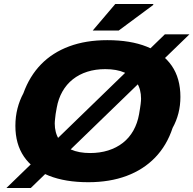

<svg xmlns="http://www.w3.org/2000/svg" viewBox="-20 -900 968 961"><path d="M422 12Q307 12 225 -20.5Q143 -53 100 -116Q57 -179 57 -270Q57 -316 67.5 -357Q78 -398 97 -433Q128 -519 185.5 -578Q243 -637 326.5 -668Q410 -699 517 -699Q633 -699 714.5 -666.5Q796 -634 839.5 -571Q883 -508 883 -415Q883 -372 873 -333Q863 -294 844 -260Q815 -172 756.5 -111.5Q698 -51 613.5 -19.5Q529 12 422 12ZM431 -134Q480 -134 521.5 -147Q563 -160 595 -185Q627 -210 647.5 -246.5Q668 -283 676 -328Q679 -346 681 -358.5Q683 -371 684 -379.5Q685 -388 685.5 -394.5Q686 -401 686 -406Q686 -453 665 -486Q644 -519 604 -536.5Q564 -554 507 -554Q458 -554 417 -541Q376 -528 344.5 -503Q313 -478 292.5 -442Q272 -406 264 -361Q260 -342 258.5 -329.5Q257 -317 256 -308Q255 -299 254.5 -293Q254 -287 254 -282Q254 -236 275 -202.5Q296 -169 335.5 -151.5Q375 -134 431 -134ZM12 41 805 -728H928L134 41ZM444 -747 557 -880H746L748 -876L574 -747Z"/></svg>

Font: Archivo SemiExpanded ExtraBold
Style: Italic
Weight: 800
Width: 6
Italic angle: -10°
Designer: Hector Gatti
Foundry: Omnibus-Type
Version: Version 2.001